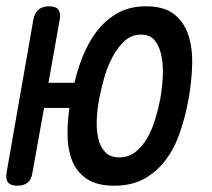

<svg xmlns="http://www.w3.org/2000/svg" viewBox="-55 -580 675 610"><path d="M99 -317H193L179 -237H85L48 -31Q45 -10 33 0Q21 10 0 10Q-21 10 -29.5 -0.5Q-38 -11 -34 -32L51 -518Q55 -539 67.5 -549.5Q80 -560 101 -560Q122 -560 130 -550Q138 -540 135 -519ZM324 -80Q353 -80 375 -97Q397 -114 412.5 -141Q428 -168 438 -201Q448 -234 454 -265Q460 -297 462 -333Q464 -369 458.5 -399.5Q453 -430 438 -450Q423 -470 393 -470Q363 -470 341 -450Q319 -430 302.5 -399Q286 -368 276 -332.5Q266 -297 260 -265Q254 -234 252.5 -201Q251 -168 257 -141Q263 -114 279 -97Q295 -80 324 -80ZM308 10Q252 10 219.5 -12.5Q187 -35 173 -72.5Q159 -110 159.5 -160Q160 -210 170 -265Q180 -320 197.5 -373Q215 -426 243 -467.5Q271 -509 312 -534.5Q353 -560 409 -560Q466 -560 498 -535Q530 -510 543.5 -468.5Q557 -427 555.5 -374Q554 -321 544 -265Q534 -210 517 -160Q500 -110 472 -72.5Q444 -35 404 -12.5Q364 10 308 10Z"/></svg>

Font: Maple Mono
Style: Italic
Weight: 400
Italic angle: -10°
Monospace: yes
Designer: subframe7536
Version: Version 7.300